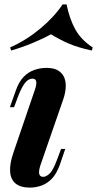

<svg xmlns="http://www.w3.org/2000/svg" viewBox="-20 -840 442 874"><path d="M139 -432Q156 -482 128 -482Q110 -482 95 -464Q80 -446 63 -403L44 -352H25L52 -428Q66 -468 87.5 -490Q109 -512 136 -521.5Q163 -531 191 -531Q227 -531 246.5 -518Q266 -505 273.5 -484.5Q281 -464 279 -439.5Q277 -415 269 -391L163 -85Q155 -58 159 -46.5Q163 -35 177 -35Q190 -35 206 -50Q222 -65 240 -114L258 -162H277L252 -89Q237 -48 215.5 -26Q194 -4 168 5Q142 14 117 14Q73 14 50.5 -5Q28 -24 26 -60Q24 -96 41 -145ZM212 -684Q176 -664 129 -644.5Q82 -625 31 -610L26 -624Q100 -657 163.5 -710Q227 -763 265 -820H283Q297 -752 323.5 -705Q350 -658 402 -624L398 -610Q333 -624 291 -642.5Q249 -661 212 -684Z"/></svg>

Font: Playfair Display
Style: Bold Italic
Weight: 700
Italic angle: -14°
Designer: Claus Eggers Sørensen
Foundry: Claus Eggers Sørensen
Version: Version 1.203